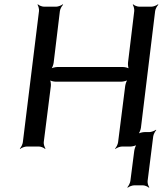

<svg xmlns="http://www.w3.org/2000/svg" viewBox="-20 -680 755 891"><path d="M665 160 691 -47C692 -56 700 -71 705 -76L704 -78C698 -73 682 -67 673 -67H651C642 -67 625 -63 619 -58L621 -56C626 -61 633 -78 634 -87L700 -629C701 -638 709 -653 715 -658L713 -660C707 -655 692 -649 683 -649H626C617 -649 602 -655 598 -660L596 -658C600 -653 604 -638 603 -629L574 -389C573 -380 575 -363 579 -358L581 -360C577 -365 560 -369 551 -369H246C237 -369 220 -365 214 -360L216 -358C222 -363 228 -380 229 -389L258 -629C259 -638 267 -653 273 -658L271 -660C265 -655 250 -649 241 -649H184C175 -649 160 -655 156 -660L154 -658C158 -653 162 -638 161 -629L86 -20C85 -11 78 4 72 9L74 11C79 6 95 0 104 0H161C170 0 184 6 189 11L191 9C187 4 182 -11 183 -20L216 -281C217 -290 215 -307 210 -312L208 -310C212 -305 229 -301 238 -301H543C552 -301 569 -305 575 -310L573 -312C568 -307 562 -290 561 -281L528 -20C527 -11 520 4 514 9L516 11C521 6 537 0 546 0H585C594 0 611 -4 617 -9L615 -11C610 -6 604 11 603 20L585 160C584 169 576 184 571 189L573 191C578 186 594 180 603 180H643C652 180 666 186 671 191L673 189C668 184 664 169 665 160Z"/></svg>

Font: Gamestation Storm Oblique 
Style: Italic
Weight: 400
Designer: Jonas Hecksher
Foundry: Jonas Hecksher, Playtypeª, e-types AS
Version: Version 1.003